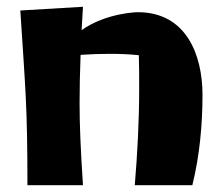

<svg xmlns="http://www.w3.org/2000/svg" viewBox="-20 -535 657 567"><path d="M578 -255C578 -373 530 -499 387 -499C387 -499 295 -498 221 -446L225 -515L40 -504C55 -271 61 -222 61 12H225C218 -96 215 -165 215 -231C215 -276 216 -320 218 -373C247 -375 276 -376 303 -376C332 -376 361 -375 390 -372C391 -340 391 -307 391 -275C391 -179 386 -84 378 12H548C570 -77 578 -169 578 -255Z"/></svg>

Font: Galindo
Style: Regular
Weight: 400
Designer: Astigmatic (AOETI)
Foundry: Astigmatic (AOETI)
Version: Version 1.000